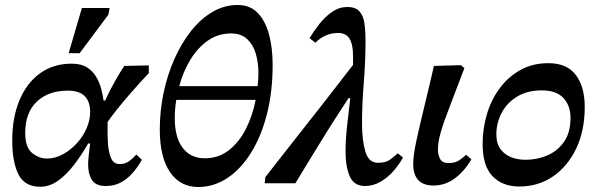

<svg xmlns="http://www.w3.org/2000/svg" viewBox="-20 -734 2391 769"><path d="M141 14Q79 14 54 -35.5Q29 -85 29 -171Q29 -263 58 -332.5Q87 -402 140.5 -440.5Q194 -479 267 -479Q305 -479 328.5 -464Q352 -449 365.5 -426Q379 -403 385.5 -377.5Q392 -352 395 -331H401Q420 -373 442 -411.5Q464 -450 478 -470L576 -472V-441Q539 -402 505 -363Q471 -324 446 -292.5Q421 -261 411 -245V-244Q411 -241 411 -233Q410 -200 412 -164Q414 -128 424 -102.5Q434 -77 459 -77Q481 -77 496.5 -88Q512 -99 526 -115L548 -94Q543 -84 531.5 -67Q520 -50 502.5 -32Q485 -14 460.5 -1.5Q436 11 403 11Q364 11 348.5 -13Q333 -37 333 -74Q333 -92 335.5 -113Q338 -134 341 -159H333Q306 -112 275.5 -72.5Q245 -33 211.5 -9.5Q178 14 141 14ZM168 -99Q201 -99 232 -116Q263 -133 288 -160.5Q313 -188 327 -220.5Q341 -253 341 -285Q341 -371 252 -371Q174 -371 127.5 -327Q81 -283 81 -201Q81 -144 108.5 -121.5Q136 -99 168 -99ZM299 -521H255L308 -702H419L414 -675Z M774 15Q702 15 661 -44.5Q620 -104 620 -216Q620 -289 635 -361Q650 -433 678 -496.5Q706 -560 744.5 -609Q783 -658 830.5 -686Q878 -714 932 -714Q982 -714 1012.5 -682Q1043 -650 1057.5 -596Q1072 -542 1072 -475Q1072 -366 1049 -276.5Q1026 -187 985 -121.5Q944 -56 890 -20.5Q836 15 774 15ZM800 -100Q856 -100 897.5 -133Q939 -166 965.5 -219Q992 -272 1004 -334H686Q680 -297 680 -261Q680 -183 712 -141.5Q744 -100 800 -100ZM698 -389H1012Q1015 -416 1015 -442Q1015 -483 1004.5 -519Q994 -555 970 -577.5Q946 -600 905 -600Q853 -600 812 -571Q771 -542 742 -494Q713 -446 698 -389Z M1442 11Q1398 11 1381 -27.5Q1364 -66 1364 -127Q1364 -174 1370 -228.5Q1376 -283 1383 -341H1376Q1367 -327 1348 -298Q1329 -269 1304.5 -230.5Q1280 -192 1254.5 -150Q1229 -108 1205 -69Q1181 -30 1163 0H1040L1043 -25Q1098 -96 1159 -173Q1220 -250 1280 -327Q1340 -404 1394 -474Q1394 -492 1394 -509Q1394 -556 1380 -579Q1366 -602 1334 -602Q1283 -602 1243 -563L1220 -581Q1237 -610 1260 -639Q1283 -668 1311 -687Q1339 -706 1371 -706Q1405 -706 1420.5 -687.5Q1436 -669 1440 -638.5Q1444 -608 1444 -572Q1444 -489 1437 -402.5Q1430 -316 1430 -239Q1430 -171 1443.5 -126.5Q1457 -82 1494 -82Q1523 -82 1539 -92.5Q1555 -103 1573 -120L1594 -103Q1578 -74 1555 -48Q1532 -22 1503 -5.5Q1474 11 1442 11Z M1716 9Q1635 9 1635 -78Q1635 -112 1648.5 -174Q1662 -236 1681 -313.5Q1700 -391 1718 -470L1826 -473L1840 -461Q1805 -368 1781 -306.5Q1757 -245 1745.5 -205Q1734 -165 1734 -135Q1734 -113 1743 -97Q1752 -81 1776 -81Q1804 -81 1820 -92.5Q1836 -104 1847 -114L1868 -96Q1840 -48 1801.5 -19.5Q1763 9 1716 9Z M2060 13Q1992 13 1952.5 -28.5Q1913 -70 1913 -157Q1913 -218 1930 -276Q1947 -334 1981 -380Q2015 -426 2064 -453.5Q2113 -481 2176 -481Q2251 -481 2286.5 -433.5Q2322 -386 2322 -306Q2322 -211 2288 -139.5Q2254 -68 2195 -27.5Q2136 13 2060 13ZM2085 -94Q2131 -94 2172 -111.5Q2213 -129 2239 -166Q2265 -203 2265 -262Q2265 -311 2236.5 -341.5Q2208 -372 2150 -372Q2092 -372 2051 -347Q2010 -322 1989 -281.5Q1968 -241 1968 -196Q1968 -158 1985.5 -135.5Q2003 -113 2029.5 -103.5Q2056 -94 2085 -94Z"/></svg>

Font: STIX Two Text SemiBold
Style: Italic
Weight: 600
Italic angle: -12°
Designer: Ross Mills, John Hudson & Paul Hanslow, Tiro Typeworks Ltd; with prior portions MicroPress Inc. and Coen Hoffman, Elsevi
Foundry: Tiro Typeworks Ltd
Version: Version 2.13 b171